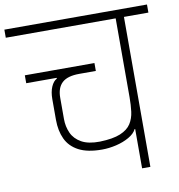

<svg xmlns="http://www.w3.org/2000/svg" viewBox="-126 -923 939 1005"><g transform="rotate(-10 343.0 -420.0)"><path d="M359 -133Q282 -133 235.5 -157.5Q189 -182 168.5 -226Q148 -270 148 -328V-438Q148 -476 159.5 -503Q171 -530 190 -540V-544H28V-586H398V-544H310Q247 -544 218.5 -517.5Q190 -491 190 -438V-325Q190 -285 205.5 -250.5Q221 -216 257.5 -195.5Q294 -175 355 -176Q425 -178 464.5 -194.5Q504 -211 521.5 -238.5Q539 -266 543.5 -301.5Q548 -337 548 -377V-797H-36V-840H722V-797H592V0H548V-209H545Q534 -186 503.5 -168.5Q473 -151 434.5 -142Q396 -133 359 -133Z"/></g></svg>

Font: Matangi Light
Style: Regular
Weight: 300
Designer: Prashant Pant
Foundry: The Graphic Ant
Version: Version 3.002